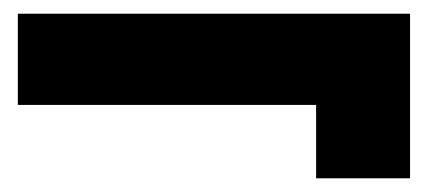

<svg xmlns="http://www.w3.org/2000/svg" viewBox="-20 -379 641 280"><path d="M441 -119V-226H6V-359H578V-119Z"/></svg>

Font: Ruda SemiBold
Style: Bold
Weight: 900
Designer: Mariela Monsalve and Angelina Sanchez
Foundry: Mariela Monsalve and Angelina Sanchez
Version: Version 2.000